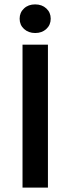

<svg xmlns="http://www.w3.org/2000/svg" viewBox="-20 -858 322 878"><path d="M89.8 -725.6Q69.8 -744.1 69.8 -772.5Q69.8 -800.8 89.8 -819.3Q109.4 -837.9 140.6 -837.9Q171.9 -837.9 191.9 -819.3Q211.9 -800.8 211.9 -772.5Q211.9 -744.1 191.9 -725.6Q171.9 -707 141.1 -707Q110.4 -707 89.8 -725.6ZM83 0V-653.8H199.2V0Z"/></svg>

Font: SourceSansPro-Semibold
Style: Regular
Weight: 600
Designer: Paul D. Hunt
Foundry: Adobe Systems Incorporated
Version: Version 2.020;PS 2.0;hotconv 1.0.86;makeotf.lib2.5.63406